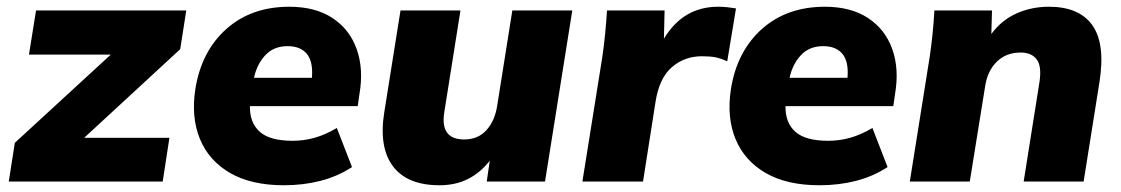

<svg xmlns="http://www.w3.org/2000/svg" viewBox="-20 -539 3329 570"><path d="M6 0 24 -115 309 -377H66L87 -508H533L515 -393L230 -130H483L463 0Z M823 11Q726 11 663 -25.5Q600 -62 573.5 -126.5Q547 -191 560 -275Q578 -387 652 -453Q726 -519 839 -519Q916 -519 967 -485.5Q1018 -452 1039 -393Q1060 -334 1047 -259L1042 -224H722Q721 -175 751 -148Q781 -121 849 -121Q882 -121 914 -130Q946 -139 980 -159L1025 -43Q982 -15 931 -2Q880 11 823 11ZM834 -402Q793 -402 768 -375.5Q743 -349 734 -308H906Q910 -356 891 -379Q872 -402 834 -402Z M1285 11Q1189 11 1146.5 -45.5Q1104 -102 1121 -207L1169 -508H1347L1299 -206Q1286 -125 1358 -125Q1399 -125 1424 -152.5Q1449 -180 1456 -225L1501 -508H1679L1598 0H1425L1434 -62Q1406 -26 1369 -7.5Q1332 11 1285 11Z M1709 0 1768 -369Q1773 -403 1776.5 -438.5Q1780 -474 1782 -508H1953L1951 -424Q2008 -519 2112 -519Q2127 -519 2140 -517.5Q2153 -516 2165 -514L2139 -357Q2119 -366 2103.5 -369Q2088 -372 2064 -372Q2012 -372 1974.5 -339.5Q1937 -307 1926 -236L1889 0Z M2413 11Q2316 11 2253 -25.5Q2190 -62 2163.5 -126.5Q2137 -191 2150 -275Q2168 -387 2242 -453Q2316 -519 2429 -519Q2506 -519 2557 -485.5Q2608 -452 2629 -393Q2650 -334 2637 -259L2632 -224H2312Q2311 -175 2341 -148Q2371 -121 2439 -121Q2472 -121 2504 -130Q2536 -139 2570 -159L2615 -43Q2572 -15 2521 -2Q2470 11 2413 11ZM2424 -402Q2383 -402 2358 -375.5Q2333 -349 2324 -308H2496Q2500 -356 2481 -379Q2462 -402 2424 -402Z M2681 0 2740 -370Q2750 -437 2754 -508H2925L2923 -438Q2953 -479 2997.5 -499Q3042 -519 3094 -519Q3184 -519 3223 -464Q3262 -409 3244 -295L3197 0H3019L3066 -296Q3073 -343 3057.5 -363Q3042 -383 3010 -383Q2967 -383 2939.5 -356Q2912 -329 2905 -285L2859 0Z"/></svg>

Font: Winston ExtraBold
Style: Italic
Weight: 800
Italic angle: -9°
Designer: Original fonts by Vernon Adams / Changes by Cristiano Sobral
Foundry: Original fonts by Vernon Adams / Changes by Cristiano Sobral
Version: Version 2.503;July 17, 2020;FontCreator 13.0.0.2655 64-bit